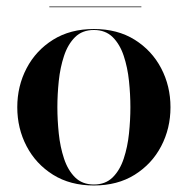

<svg xmlns="http://www.w3.org/2000/svg" viewBox="-20 -559 576 589"><path d="M131.3 -539H413.7V-537H131.3ZM33 -230Q33 -295 61.6 -349.6Q90.1 -404.1 142.8 -437.1Q195.5 -470 268 -470Q340.5 -470 393.2 -437.1Q445.9 -404.1 474.4 -349.6Q503 -295 503 -230Q503 -165 474.4 -110.4Q445.9 -55.9 393.2 -22.9Q340.5 10 268 10Q195.5 10 142.8 -22.9Q90.1 -55.9 61.6 -110.4Q33 -165 33 -230ZM156 -230Q156 -191 160.3 -149.5Q164.6 -108 176.4 -72.5Q188.1 -37 210.2 -15Q232.4 7 268 7Q303.6 7 325.8 -15Q347.9 -37 359.6 -72.5Q371.4 -108 375.7 -149.5Q380 -191 380 -230Q380 -269 375.7 -310.5Q371.4 -352 359.6 -387.5Q347.9 -423 325.8 -445Q303.6 -467 268 -467Q232.4 -467 210.2 -445Q188.1 -423 176.4 -387.5Q164.6 -352 160.3 -310.5Q156 -269 156 -230Z"/></svg>

Font: Bodoni* 72 Medium
Style: Regular
Weight: 500
Version: Version 1.002; ttfautohint (v0.97) -l 8 -r 50 -G 200 -x 14 -